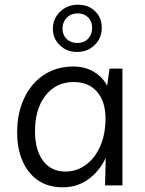

<svg xmlns="http://www.w3.org/2000/svg" viewBox="-20 -789 616 817"><path d="M501 -497V0H427L430 -117Q402 -59 355 -25.5Q308 8 248 8Q185 8 142 -21.5Q99 -51 76 -103.5Q53 -156 53 -225Q53 -308 83 -371.5Q113 -435 167 -470.5Q221 -506 292 -506Q342 -506 380 -483Q418 -460 436 -424L446 -497ZM294 -440Q219 -440 174 -383Q129 -326 129 -231Q129 -150 163.5 -104.5Q198 -59 258 -59Q307 -59 346 -88Q385 -117 407 -168Q429 -219 429 -285Q429 -357 393 -398.5Q357 -440 294 -440ZM308 -568Q264 -568 234.5 -596.5Q205 -625 205 -667Q205 -710 236 -739.5Q267 -769 312 -769Q356 -769 384.5 -741.5Q413 -714 413 -671Q413 -627 383 -597.5Q353 -568 308 -568ZM309 -606Q337 -606 354.5 -624Q372 -642 372 -671Q372 -698 355 -715Q338 -732 311 -732Q282 -732 264 -713.5Q246 -695 246 -667Q246 -640 264 -623Q282 -606 309 -606Z"/></svg>

Font: LivvicRegular
Style: Regular
Weight: 400
Designer: Jacques Le Bailly, Baron von Fonthausen
Version: Version 1.001; ttfautohint (v1.8.2)